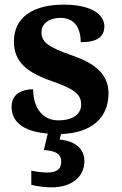

<svg xmlns="http://www.w3.org/2000/svg" viewBox="-20 -568 528 828"><path d="M202 240C287 240 344 197 344 126C344 73 302 39 237 34L243 10C373 6 448 -58 448 -166C448 -250 385 -296 296 -327C187 -365 159 -386 159 -429C159 -470 197 -491 240 -491C298 -491 328 -452 328 -386C401 -386 430 -410 430 -455C430 -501 381 -548 255 -548C126 -548 40 -496 40 -389C40 -299 99 -254 207 -217C301 -184 330 -161 330 -117C330 -80 300 -49 231 -49C166 -49 123 -100 123 -183C88 -183 30 -172 30 -107C30 -47 74 -1 186 8L169 79C212 82 244 91 244 130C244 164 221 176 183 176C165 176 139 173 115 168V229C139 236 181 240 202 240Z"/></svg>

Font: Noto Serif NP Hmong
Style: Bold
Weight: 700
Designer: Dalton Maag Ltd
Foundry: Dalton Maag Ltd
Version: Version 1.001